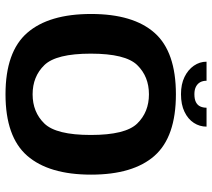

<svg xmlns="http://www.w3.org/2000/svg" viewBox="-56 -692 752 680"><g transform="rotate(90 320.0 -352.0)"><path d="M314 4.5Q464.5 4.5 531.5 -72.2Q598.5 -149 598.5 -298.5Q598.5 -448 531.5 -523.5Q464.5 -599 314 -599Q163.5 -599 96.5 -523.5Q29.5 -448 29.5 -298.5Q29.5 -149 96.5 -72.2Q163.5 4.5 314 4.5ZM314 -91.5Q251 -91.5 210.5 -133.2Q170 -175 170 -297.5Q170 -420.5 210.5 -462Q251 -503.5 314 -503.5Q377 -503.5 417.5 -462Q458 -420.5 458 -297.5Q458 -175 417.5 -133.2Q377 -91.5 314 -91.5ZM313.5 -617Q350.5 -617 376.2 -629.5Q402 -642 415.2 -662.5Q428.5 -683 428.5 -707.5H361.5Q361.5 -695 357 -685.2Q352.5 -675.5 342 -670Q331.5 -664.5 313.5 -664.5Q297.5 -664.5 287 -670Q276.5 -675.5 271.2 -685Q266 -694.5 266 -707.5H198.5Q198.5 -683 212.8 -662.5Q227 -642 252.5 -629.5Q278 -617 313.5 -617Z"/></g></svg>

Font: Anybody Thin SemiBold
Style: Regular
Weight: 600
Version: Version 1.113;gftools[0.9.25]